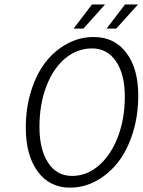

<svg xmlns="http://www.w3.org/2000/svg" viewBox="-20 -840 648 872"><path d="M314 -710 397.9 -819.8H457L358.9 -710ZM463.9 -710 547.9 -819.8H606.9L507.8 -710ZM297.9 12.2Q205.1 12.2 151.1 -61.3Q97.2 -134.8 97.2 -259.8Q97.2 -350.1 121.6 -427.7Q146 -505.4 187.7 -558.6Q229.5 -611.8 285.9 -641.8Q342.3 -671.9 405.8 -671.9Q499.5 -671.9 553.7 -600.3Q607.9 -528.8 607.9 -405.8Q607.9 -315.9 583.5 -237.5Q559.1 -159.2 517.1 -104.7Q475.1 -50.3 418.2 -19Q361.3 12.2 297.9 12.2ZM307.1 -41Q373 -41 428 -87.6Q482.9 -134.3 514.9 -217Q546.9 -299.8 546.9 -400.9Q546.9 -502 507.1 -561Q467.3 -620.1 397.9 -620.1Q331.1 -620.1 276.6 -575.2Q222.2 -530.3 190.7 -448.5Q159.2 -366.7 159.2 -264.2Q159.2 -161.1 198.5 -101.1Q237.8 -41 307.1 -41Z"/></svg>

Font: Office Code Pro D Light Italic
Style: Regular
Weight: 300
Italic angle: -9°
Designer: Nathan Rutzky & Paul D. Hunt
Foundry: Adobe Systems Incorporated
Version: Version 1.004;PS 001.004;hotconv 1.0.70;makeotf.lib2.5.58329